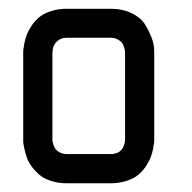

<svg xmlns="http://www.w3.org/2000/svg" viewBox="-20 -420 440 440"><path d="M33.2 -100.1V-299.8Q33.2 -301.8 33.4 -305.4Q33.7 -309.1 35.6 -319.6Q37.6 -330.1 41 -339.4Q44.4 -348.6 52 -360.4Q59.6 -372.1 69.6 -380.4Q79.6 -388.7 96.2 -394.3Q112.8 -399.9 133.3 -399.9H233.4Q261.2 -399.9 282 -389.6Q302.7 -379.4 312 -364.5Q321.3 -349.6 326.9 -335Q332.5 -320.3 333 -310.1L333.5 -299.8V-100.1Q333.5 -98.1 333.3 -94.5Q333 -90.8 331.1 -80.3Q329.1 -69.8 325.7 -60.5Q322.3 -51.3 314.7 -39.6Q307.1 -27.8 297.1 -19.5Q287.1 -11.2 270.5 -5.6Q253.9 0 233.4 0H133.3Q112.8 0 96.2 -5.6Q79.6 -11.2 69.6 -20Q59.6 -28.8 52 -39.3Q44.4 -49.8 41 -60.5Q37.6 -71.3 35.6 -80.1Q33.7 -88.9 33.2 -94.7ZM266.6 -299.8Q266.6 -301.3 266.4 -303.5Q266.1 -305.7 264.4 -311.5Q262.7 -317.4 259.5 -321.8Q256.3 -326.2 249.5 -329.8Q242.7 -333.5 233.4 -333.5H133.3Q118.7 -333.5 110.4 -325Q102.1 -316.4 101.1 -308.1L100.1 -299.8V-100.1Q100.1 -98.6 100.3 -96.4Q100.6 -94.2 102.3 -88.6Q104 -83 107.2 -78.6Q110.4 -74.2 117.2 -70.6Q124 -66.9 133.3 -66.9H233.4Q260.7 -66.9 266.1 -93.8Q266.6 -100.1 266.6 -100.1Z"/></svg>

Font: Malkor
Style: Regular
Weight: 400
Version: Version 1.3